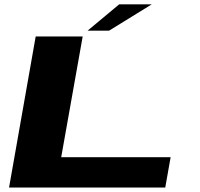

<svg xmlns="http://www.w3.org/2000/svg" viewBox="-20 -838 892 858"><path d="M20.5 0H718.5L742.5 -135.5H253.5L349.5 -675H139.5ZM371.5 -701H467.5L658 -818.5H512.5Z"/></svg>

Font: Anybody ExtraExpanded
Style: Bold Italic
Weight: 700
Width: 8
Italic angle: -10°
Version: Version 1.113;gftools[0.9.25]